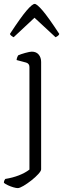

<svg xmlns="http://www.w3.org/2000/svg" viewBox="-45 -765 327 985"><path d="M46 200Q38 200 24 196Q10 192 -4 185.5Q-18 179 -25 173Q-25 166 -22.5 160.5Q-20 155 -18 153Q20 147 52 134.5Q84 122 106 105V-421Q106 -439 89 -444L40 -457Q41 -465 43.5 -471.5Q46 -478 48 -481Q61 -487 84.5 -493.5Q108 -500 118 -500Q141 -500 153.5 -485Q166 -470 166 -447V104Q166 112 151.5 128Q137 144 116 160.5Q95 177 75.5 188.5Q56 200 46 200ZM25 -574Q8 -583 6 -591Q63 -678 92 -711.5Q121 -745 133 -745Q144 -745 173 -711.5Q202 -678 259 -591Q257 -582 240 -574L132 -674Z"/></svg>

Font: Texturina 72pt ExtraLight
Style: Regular
Weight: 200
Designer: Guillermo Torres Carreño
Foundry: Omnibus-Type
Version: Version 1.002; ttfautohint (v1.8.3)